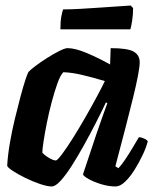

<svg xmlns="http://www.w3.org/2000/svg" viewBox="-20 -674 557 694"><path d="M167 0Q151 0 124.5 -9Q98 -18 71.5 -31Q45 -44 26 -56.5Q7 -69 6 -75Q8 -112 15.5 -156Q23 -200 33.5 -243.5Q44 -287 54 -324.5Q64 -362 72 -386Q80 -410 83 -414Q89 -421 107.5 -435Q126 -449 149.5 -464Q173 -479 194 -489.5Q215 -500 224 -500Q252 -500 294.5 -482Q337 -464 378 -441L380 -500Q441 -500 463 -487.5Q485 -475 485 -449Q485 -419 461 -321Q437 -223 397 -73L408 -66Q418 -76 431.5 -96Q445 -116 458.5 -138.5Q472 -161 482 -178Q491 -178 501.5 -173Q512 -168 514 -163Q509 -142 496 -114.5Q483 -87 466.5 -60.5Q450 -34 432 -17Q414 0 398 0Q373 0 346.5 -8Q320 -16 301 -26.5Q282 -37 280 -44L329 -191Q340 -223 351 -254Q362 -285 368 -301L363 -304Q347 -270 326 -229Q305 -188 282.5 -147.5Q260 -107 238.5 -73.5Q217 -40 198.5 -20Q180 0 167 0ZM182 -94Q187 -94 204 -116.5Q221 -139 243 -174Q265 -209 288 -249Q311 -289 330 -324.5Q349 -360 359 -381Q312 -395 275.5 -403.5Q239 -412 209 -413Q198 -402 187.5 -372.5Q177 -343 167 -305.5Q157 -268 149.5 -230.5Q142 -193 137.5 -163.5Q133 -134 133 -122Q142 -112 157.5 -103Q173 -94 182 -94ZM198.3 -568Q198.3 -597 201.9 -615.5Q205.5 -634 208.2 -640Q235.2 -640 270.3 -642Q305.4 -644 341.4 -646.5Q377.4 -649 407.1 -651Q436.8 -653 452.1 -654L461.1 -645Q461.1 -620 457.5 -598Q453.9 -576 451.2 -568Z"/></svg>

Font: Texturina 72pt 72pt ExtraBold
Style: Italic
Weight: 800
Italic angle: -11°
Designer: Guillermo Torres Carreño
Foundry: Omnibus-Type
Version: Version 1.002; ttfautohint (v1.8.3)